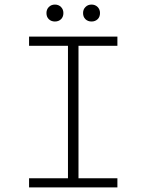

<svg xmlns="http://www.w3.org/2000/svg" viewBox="-20 -819 640 839"><path d="M107 0V-40H277V-619H107V-659H493V-619H323V-40H493V0ZM183 -762Q183 -778 193.5 -788.5Q204 -799 220 -799Q236 -799 246.5 -788.5Q257 -778 257 -762Q257 -745 246.5 -735Q236 -725 220 -725Q204 -725 193.5 -735Q183 -745 183 -762ZM343 -762Q343 -778 353.5 -788.5Q364 -799 380 -799Q396 -799 406.5 -788.5Q417 -778 417 -762Q417 -745 406.5 -735Q396 -725 380 -725Q364 -725 353.5 -735Q343 -745 343 -762Z"/></svg>

Font: TypoPRO Source Code Pro
Style: Regular
Weight: 300
Monospace: yes
Designer: Paul D. Hunt, Teo Tuominen
Foundry: Adobe Systems Incorporated
Version: Version 2.010;PS 1.0;hotconv 1.0.84;makeotf.lib2.5.63406